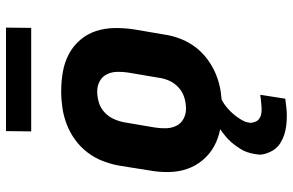

<svg xmlns="http://www.w3.org/2000/svg" viewBox="-188 -564 976 640"><g transform="rotate(-90 300.0 -244.0)"><path d="M257 8Q224 8 192.5 2.5Q161 -3 134 -17.5Q107 -32 87 -55.5Q67 -79 57 -108Q47 -137 46.5 -169.5Q46 -202 52 -235L68 -335Q73 -363 83.5 -390Q94 -417 112 -440.5Q130 -464 154 -481.5Q178 -499 205.5 -509.5Q233 -520 260.5 -524Q288 -528 316 -528Q349 -528 380.5 -522.5Q412 -517 439.5 -502.5Q467 -488 487 -464.5Q507 -441 516.5 -412Q526 -383 526.5 -350.5Q527 -318 522 -285L505 -185Q501 -157 490.5 -130Q480 -103 462 -79.5Q444 -56 419.5 -38.5Q395 -21 368 -10.5Q341 0 313 4Q285 8 257 8ZM257 -112Q276 -112 294.5 -117.5Q313 -123 328 -136.5Q343 -150 351 -168Q359 -186 361 -204L378 -304Q381 -323 380.5 -341.5Q380 -360 372.5 -375.5Q365 -391 349.5 -399.5Q334 -408 316 -408Q297 -408 278.5 -402.5Q260 -397 245.5 -383.5Q231 -370 223 -352Q215 -334 212 -316L195 -216Q192 -197 192.5 -178.5Q193 -160 200.5 -144.5Q208 -129 223.5 -120.5Q239 -112 257 -112ZM232 224Q216 224 200.5 222Q185 220 171 215.5Q157 211 144 203Q131 195 122.5 183.5Q114 172 108.5 155.5Q103 139 105 128L107 115Q109 103 113 91.5Q117 80 124 69Q131 58 139 47.5Q147 37 156 28.5Q165 20 177.5 10.5Q190 1 197 -3L206 -8H304L303 0Q293 4 283 9.5Q273 15 264.5 22Q256 29 248.5 36.5Q241 44 234 53Q227 62 220.5 73Q214 84 213 90L211 99Q210 105 211.5 110.5Q213 116 215 121Q217 126 221 129.5Q225 133 230 135.5Q235 138 241.5 139Q248 140 252 140H257Q262 140 267.5 139.5Q273 139 278 138.5Q283 138 289 137.5Q295 137 298 136H304L291 219Q284 220 278 220.5Q272 221 265.5 222Q259 223 251.5 223.5Q244 224 239 224ZM182 -628 183 -712H528L527 -628Z"/></g></svg>

Font: Iosevka Aile Heavy Oblique
Style: Regular
Weight: 900
Italic angle: -9°
Designer: Belleve Invis
Foundry: Belleve Invis
Version: Version 31.1.0; ttfautohint (v1.8.4)